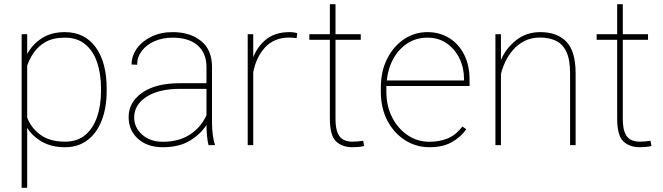

<svg xmlns="http://www.w3.org/2000/svg" viewBox="-20 -691 3158 914"><path d="M487.8 -269.5V-259.3Q487.8 -178.7 464.4 -118.2Q440.9 -57.6 396.5 -23.9Q352.1 9.8 289.6 9.8Q225.1 9.8 179.7 -16.4Q134.3 -42.5 109.4 -82.5V203.1H83V-528.3H109.4V-434.1Q135.3 -481 179.9 -509.5Q224.6 -538.1 288.6 -538.1Q382.8 -538.1 435.3 -466.3Q487.8 -394.5 487.8 -269.5ZM460.9 -259.3V-269.5Q460.9 -339.8 442.1 -394.5Q423.3 -449.2 385.3 -480.5Q347.2 -511.7 289.1 -511.7Q232.9 -511.7 197 -491.2Q161.1 -470.7 140.4 -439.9Q119.6 -409.2 109.4 -378.4V-131.3Q127.9 -82 172.6 -49.3Q217.3 -16.6 290 -16.6Q347.7 -16.6 385.5 -48.1Q423.3 -79.6 442.1 -134.3Q460.9 -189 460.9 -259.3Z M972.7 0Q967.8 -19 965.3 -45.7Q962.9 -72.3 962.9 -96.7Q936.5 -53.7 885 -22Q833.5 9.8 754.9 9.8Q681.2 9.8 636.7 -30.5Q592.3 -70.8 592.3 -133.8Q592.3 -204.6 657 -249.8Q721.7 -294.9 836.4 -294.9H962.9V-372.1Q962.9 -438 920.9 -474.9Q878.9 -511.7 801.8 -511.7Q753.9 -511.7 715.6 -494.9Q677.2 -478 655 -448.7Q632.8 -419.4 632.8 -382.8L606.4 -383.8Q606.4 -425.3 631.6 -460.2Q656.7 -495.1 700.9 -516.6Q745.1 -538.1 801.8 -538.1Q884.3 -538.1 936.8 -496.3Q989.3 -454.6 989.3 -371.1V-106.4Q989.3 -78.1 992.9 -49.3Q996.6 -20.5 1002.9 -4.4V0ZM754.9 -16.1Q831.5 -16.1 884 -50.3Q936.5 -84.5 962.9 -142.6V-268.1H837.9Q735.8 -268.1 677.2 -230Q618.7 -191.9 618.7 -131.8Q618.7 -84 656.7 -50Q694.8 -16.1 754.9 -16.1Z M1395 -532.7 1392.1 -509.3Q1384.3 -510.3 1375.7 -511.2Q1367.2 -512.2 1357.9 -512.2Q1284.2 -512.2 1241.2 -464.6Q1198.2 -417 1185.5 -345.7V0H1159.2V-528.3H1185.5V-418.5Q1207.5 -473.6 1250.2 -505.9Q1293 -538.1 1357.9 -538.1Q1370.1 -538.1 1379.4 -536.6Q1388.7 -535.2 1395 -532.7Z M1697.3 -528.3V-501.5H1577.1V-126.5Q1577.1 -80.1 1588.1 -56.4Q1599.1 -32.7 1617.4 -24.7Q1635.7 -16.6 1656.7 -16.6Q1671.9 -16.6 1683.6 -17.8Q1695.3 -19 1709 -21L1713.4 3.9Q1702.6 7.3 1685.5 8.5Q1668.5 9.8 1658.2 9.8Q1607.9 9.8 1579.1 -18.6Q1550.3 -46.9 1550.3 -126.5V-501.5H1452.6V-528.3H1550.3V-670.9H1577.1V-528.3Z M2024.4 9.8Q1960.4 9.8 1907.7 -23.9Q1855 -57.6 1824 -116.9Q1793 -176.3 1793 -252.9V-274.4Q1793 -351.6 1823 -411.1Q1853 -470.7 1903.3 -504.4Q1953.6 -538.1 2014.6 -538.1Q2073.2 -538.1 2118.7 -509.8Q2164.1 -481.4 2189.7 -430.7Q2215.3 -379.9 2215.3 -312.5V-281.7H1819.3Q1819.3 -278.3 1819.3 -274.4V-252.9Q1819.3 -187 1846.4 -133.3Q1873.5 -79.6 1919.9 -47.9Q1966.3 -16.1 2024.4 -16.1Q2069.8 -16.1 2109.1 -31.2Q2148.4 -46.4 2181.2 -88.9L2199.7 -75.7Q2173.3 -38.1 2130.6 -14.2Q2087.9 9.8 2024.4 9.8ZM2014.6 -511.7Q1961.4 -511.7 1919.9 -484.9Q1878.4 -458 1852.8 -411.9Q1827.1 -365.7 1821.3 -308.1H2189V-314.5Q2189 -367.7 2167.5 -412.4Q2146 -457 2106.9 -484.4Q2067.9 -511.7 2014.6 -511.7Z M2550.8 -512.2Q2507.8 -512.2 2475.3 -495.1Q2442.9 -478 2420.4 -451.2Q2397.9 -424.3 2384.3 -394.3Q2370.6 -364.3 2364.7 -338.4V0H2338.4V-528.3H2364.7V-405.8Q2388.7 -461.4 2437.3 -499.8Q2485.8 -538.1 2552.2 -538.1Q2632.3 -538.1 2676.3 -492.4Q2720.2 -446.8 2720.2 -341.8V0H2693.8V-341.8Q2693.8 -409.2 2675.5 -446Q2657.2 -482.9 2625 -497.6Q2592.8 -512.2 2550.8 -512.2Z M3064.9 -528.3V-501.5H2944.8V-126.5Q2944.8 -80.1 2955.8 -56.4Q2966.8 -32.7 2985.1 -24.7Q3003.4 -16.6 3024.4 -16.6Q3039.6 -16.6 3051.3 -17.8Q3063 -19 3076.7 -21L3081.1 3.9Q3070.3 7.3 3053.2 8.5Q3036.1 9.8 3025.9 9.8Q2975.6 9.8 2946.8 -18.6Q2918 -46.9 2918 -126.5V-501.5H2820.3V-528.3H2918V-670.9H2944.8V-528.3Z"/></svg>

Font: Vazirmatn FD Thin
Style: Regular
Weight: 100
Designer: Saber Rastikerdar
Foundry: Saber Rastikerdar
Version: Version 33.003